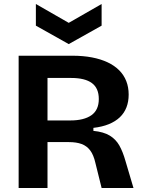

<svg xmlns="http://www.w3.org/2000/svg" viewBox="-20 -938 719 958"><path d="M73 0V-660H341Q395 -660 439 -651.5Q483 -643 517 -627Q551 -611 574.5 -587.5Q598 -564 610 -533.5Q622 -503 622 -466Q622 -431 611 -402.5Q600 -374 578 -353Q556 -332 523 -318.5Q490 -305 446 -300V-285Q497 -280 527.5 -261.5Q558 -243 575.5 -212Q593 -181 606 -135L646 0H487L456 -125Q447 -165 430 -187.5Q413 -210 387 -219.5Q361 -229 324 -229H217V0ZM217 -337H331Q399 -337 436 -363Q473 -389 473 -444Q473 -498 438.5 -523.5Q404 -549 335 -549H217ZM159 -918 323 -824 487 -918V-810L323 -718L159 -810Z"/></svg>

Font: Bricolage Grotesque
Style: Bold
Weight: 700
Designer: Mathieu Triay
Foundry: Atelier Triay
Version: Version 1.001;gftools[0.9.33.dev8+g029e19f]